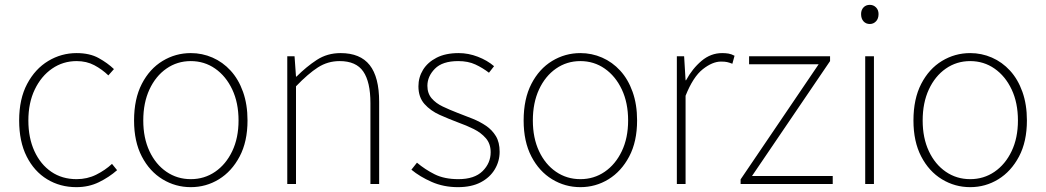

<svg xmlns="http://www.w3.org/2000/svg" viewBox="-20 -759 4315 792"><path d="M295 13Q228 13 174.5 -19.5Q121 -52 90 -113.5Q59 -175 59 -262Q59 -351 92 -413Q125 -475 179 -507.5Q233 -540 296 -540Q350 -540 387 -519.5Q424 -499 450 -474L427 -448Q401 -473 369 -490Q337 -507 296 -507Q240 -507 195 -476Q150 -445 123.5 -390Q97 -335 97 -262Q97 -190 122 -135.5Q147 -81 191.5 -50.5Q236 -20 296 -20Q340 -20 377 -38.5Q414 -57 442 -83L463 -57Q430 -28 388 -7.5Q346 13 295 13Z M767 13Q704 13 650.5 -19.5Q597 -52 565 -113.5Q533 -175 533 -262Q533 -351 565 -413Q597 -475 650.5 -507.5Q704 -540 767 -540Q814 -540 856.5 -521.5Q899 -503 931.5 -467.5Q964 -432 982.5 -380Q1001 -328 1001 -262Q1001 -175 968.5 -113.5Q936 -52 883 -19.5Q830 13 767 13ZM767 -20Q823 -20 867.5 -50.5Q912 -81 938 -135.5Q964 -190 964 -262Q964 -335 938 -390Q912 -445 867.5 -476Q823 -507 767 -507Q711 -507 666.5 -476Q622 -445 596.5 -390Q571 -335 571 -262Q571 -190 596.5 -135.5Q622 -81 666.5 -50.5Q711 -20 767 -20Z M1165 0V-527H1195L1201 -443H1203Q1244 -484 1287 -512Q1330 -540 1385 -540Q1466 -540 1505 -490.5Q1544 -441 1544 -339V0H1508V-334Q1508 -421 1478.5 -464Q1449 -507 1381 -507Q1332 -507 1291.5 -481Q1251 -455 1201 -403V0Z M1869 13Q1810 13 1761 -8.5Q1712 -30 1677 -59L1700 -88Q1733 -60 1773 -40Q1813 -20 1871 -20Q1937 -20 1970.5 -53Q2004 -86 2004 -131Q2004 -166 1984 -189Q1964 -212 1933.5 -227Q1903 -242 1872 -253Q1832 -268 1794 -285Q1756 -302 1731 -330Q1706 -358 1706 -403Q1706 -440 1725 -471Q1744 -502 1781 -521Q1818 -540 1872 -540Q1912 -540 1951 -525Q1990 -510 2018 -486L1997 -459Q1971 -479 1941 -493Q1911 -507 1870 -507Q1805 -507 1774 -475.5Q1743 -444 1743 -405Q1743 -374 1760.5 -353.5Q1778 -333 1806.5 -319.5Q1835 -306 1866 -294Q1898 -282 1929 -269.5Q1960 -257 1985 -240Q2010 -223 2025.5 -197.5Q2041 -172 2041 -133Q2041 -94 2021 -60.5Q2001 -27 1963 -7Q1925 13 1869 13Z M2374 13Q2311 13 2257.5 -19.5Q2204 -52 2172 -113.5Q2140 -175 2140 -262Q2140 -351 2172 -413Q2204 -475 2257.5 -507.5Q2311 -540 2374 -540Q2421 -540 2463.5 -521.5Q2506 -503 2538.5 -467.5Q2571 -432 2589.5 -380Q2608 -328 2608 -262Q2608 -175 2575.5 -113.5Q2543 -52 2490 -19.5Q2437 13 2374 13ZM2374 -20Q2430 -20 2474.5 -50.5Q2519 -81 2545 -135.5Q2571 -190 2571 -262Q2571 -335 2545 -390Q2519 -445 2474.5 -476Q2430 -507 2374 -507Q2318 -507 2273.5 -476Q2229 -445 2203.5 -390Q2178 -335 2178 -262Q2178 -190 2203.5 -135.5Q2229 -81 2273.5 -50.5Q2318 -20 2374 -20Z M2772 0V-527H2802L2808 -428H2810Q2836 -476 2874 -508Q2912 -540 2959 -540Q2973 -540 2985 -538Q2997 -536 3010 -529L3001 -496Q2988 -501 2979 -503Q2970 -505 2954 -505Q2919 -505 2879 -473.5Q2839 -442 2808 -364V0Z M3035 0V-19L3357 -494H3070V-527H3404V-507L3082 -33H3415V0Z M3549 0V-527H3585V0ZM3568 -660Q3552 -660 3542 -671Q3532 -682 3532 -701Q3532 -718 3542 -728.5Q3552 -739 3568 -739Q3583 -739 3593.5 -728.5Q3604 -718 3604 -701Q3604 -682 3593.5 -671Q3583 -660 3568 -660Z M3982 13Q3919 13 3865.5 -19.5Q3812 -52 3780 -113.5Q3748 -175 3748 -262Q3748 -351 3780 -413Q3812 -475 3865.5 -507.5Q3919 -540 3982 -540Q4029 -540 4071.5 -521.5Q4114 -503 4146.5 -467.5Q4179 -432 4197.5 -380Q4216 -328 4216 -262Q4216 -175 4183.5 -113.5Q4151 -52 4098 -19.5Q4045 13 3982 13ZM3982 -20Q4038 -20 4082.5 -50.5Q4127 -81 4153 -135.5Q4179 -190 4179 -262Q4179 -335 4153 -390Q4127 -445 4082.5 -476Q4038 -507 3982 -507Q3926 -507 3881.5 -476Q3837 -445 3811.5 -390Q3786 -335 3786 -262Q3786 -190 3811.5 -135.5Q3837 -81 3881.5 -50.5Q3926 -20 3982 -20Z"/></svg>

Font: Noto Sans KR Thin
Style: Regular
Weight: 100
Designer: Ryoko NISHIZUKA 西塚涼子 (kana, bopomofo & ideographs); Paul D. Hunt (Latin, Greek & Cyrillic); Sandoll Communications 산돌커뮤니
Foundry: Adobe
Version: Version 2.004-H2;hotconv 1.0.118;makeotfexe 2.5.65603